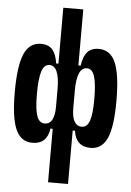

<svg xmlns="http://www.w3.org/2000/svg" viewBox="-62 -777 710 1038"><g transform="rotate(5 293.0 -258.5)"><path d="M135.3 9.8Q73.2 9.8 45.2 -52.7Q17.1 -115.2 17.1 -253.9Q17.1 -397.9 45.2 -462.6Q73.2 -527.3 136.2 -527.3Q177.2 -527.3 198.5 -502.7Q219.7 -478 226.6 -428.7H238.8V-732.4H347.2V-428.7H359.4Q366.2 -478 387.5 -502.7Q408.7 -527.3 449.7 -527.3Q512.7 -527.3 540.8 -462.6Q568.8 -397.9 568.8 -253.9Q568.8 -115.2 540.8 -52.7Q512.7 9.8 450.7 9.8Q371.6 9.8 359.4 -75.2H347.2V214.8H238.8V-75.2H226.6Q214.4 9.8 135.3 9.8ZM395 -417.5Q339.8 -417.5 339.8 -291V-195.3Q339.8 -149.4 353.3 -124.8Q366.7 -100.1 394 -100.1Q422.9 -100.1 435.8 -136.5Q448.7 -172.9 448.7 -253.9Q448.7 -340.3 435.8 -378.9Q422.9 -417.5 395 -417.5ZM137.2 -253.9Q137.2 -172.9 150.1 -136.5Q163.1 -100.1 192.4 -100.1Q219.7 -100.1 232.9 -124.8Q246.1 -149.4 246.1 -195.3V-291Q246.1 -417.5 191.4 -417.5Q163.1 -417.5 150.1 -378.9Q137.2 -340.3 137.2 -253.9Z"/></g></svg>

Font: Caskaydia Cove SemiBold
Style: Regular
Weight: 600
Monospace: yes
Designer: Aaron Bell
Foundry: Saja Typeworks
Version: Version 4.300; ttfautohint (v1.8.3)